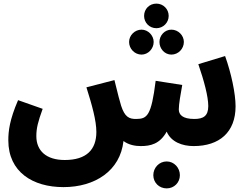

<svg xmlns="http://www.w3.org/2000/svg" viewBox="-20 -803 1374 1062"><path d="M845 -647C883 -647 913 -678 913 -715C913 -753 883 -783 845 -783C806 -783 777 -753 777 -715C777 -678 806 -647 845 -647ZM763 -501C799 -501 830 -533 830 -571C830 -607 799 -639 763 -639C725 -639 694 -607 694 -571C694 -533 725 -501 763 -501ZM928 -501C966 -501 997 -533 997 -571C997 -607 966 -639 928 -639C891 -639 862 -607 862 -571C862 -533 891 -501 928 -501ZM758 5C812 5 864 -6 902 -75C926 -18 988 5 1051 5C1193 5 1283 -71 1283 -215C1283 -285 1259 -399 1225 -493L1077 -448C1109 -355 1132 -269 1132 -216C1132 -161 1104 -145 1055 -145C989 -145 969 -169 969 -198C969 -227 979 -283 988 -333L841 -356C817 -161 793 -146 735 -145C693 -144 670 -157 650 -218C643 -239 632 -283 613 -360L458 -320C489 -222 513 -136 513 -73C513 24 459 82 338 82C236 82 181 31 181 -50C181 -94 190 -129 216 -201L80 -249C33 -140 26 -78 26 -27C26 149 162 232 331 232C505 232 645 142 663 -23C692 -1 729 5 758 5ZM902 239C943 239 975 207 975 166C975 125 943 90 902 90C860 90 828 125 828 166C828 207 860 239 902 239Z"/></svg>

Font: Noto Sans Arabic UI SemiCondensed Extra
Style: Regular
Weight: 800
Width: 4
Designer: Nadine Chahine - Monotype Design Team
Foundry: Monotype Imaging Inc.
Version: Version 1.900